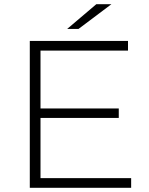

<svg xmlns="http://www.w3.org/2000/svg" viewBox="-20 -895 709 915"><path d="M605 -46V0H122V-700H590V-654H173V-378H546V-333H173V-46ZM439 -875H511L354 -757H300Z"/></svg>

Font: Idrija Light
Style: Regular
Weight: 300
Designer: Julieta Ulanovsky
Foundry: Julieta Ulanovsky
Version: Version 7.200